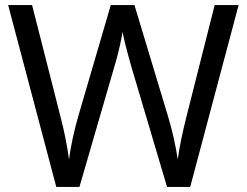

<svg xmlns="http://www.w3.org/2000/svg" viewBox="-20 -734 970 754"><path d="M917 -714 727 0H636L497 -468Q489 -497 481 -526Q473 -555 468 -577.5Q463 -600 461 -609Q460 -596 450.5 -553.5Q441 -511 427 -465L292 0H201L12 -714H106L217 -278Q229 -232 237.5 -189Q246 -146 251 -108Q256 -147 266 -193Q276 -239 289 -283L415 -714H508L639 -280Q653 -234 663 -188.5Q673 -143 678 -108Q683 -145 692 -188.5Q701 -232 713 -279L823 -714Z"/></svg>

Font: Noto Sans Hatran
Style: Regular
Weight: 400
Designer: Monotype Design Team
Foundry: Monotype Imaging Inc.
Version: Version 2.001; ttfautohint (v1.8.4.7-5d5b)